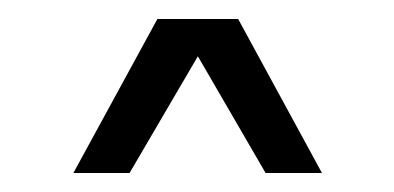

<svg xmlns="http://www.w3.org/2000/svg" viewBox="-20 -736 417 203"><path d="M320.4 -553.1 231.8 -715.9H146.4L57.6 -553.1H117L189.2 -676.5L260.8 -553.1Z"/></svg>

Font: Estedad VF
Style: Regular
Weight: 100
Designer: Amin Abedi
Version: Version 7.3